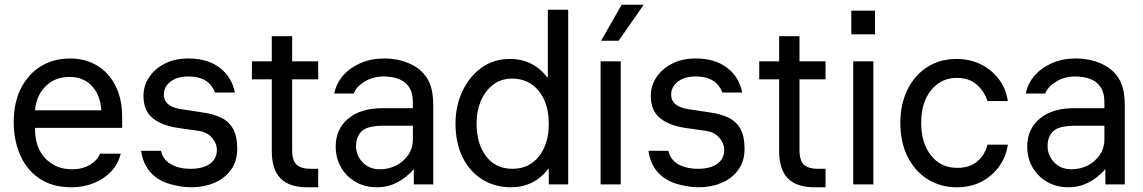

<svg xmlns="http://www.w3.org/2000/svg" viewBox="-20 -779 4827 811"><path d="M282 12Q201 12 146.5 -25Q92 -62 65 -124.5Q38 -187 38 -262Q38 -347 69 -407Q100 -467 153.5 -499.5Q207 -532 276 -532Q340 -532 389.5 -502.5Q439 -473 467.5 -417.5Q496 -362 496 -283V-239H128V-234Q128 -155 172 -109.5Q216 -64 284 -64Q331 -64 362.5 -84.5Q394 -105 402 -130H490Q479 -85 448 -53Q417 -21 373.5 -4.5Q330 12 282 12ZM274 -454Q212 -454 172.5 -414.5Q133 -375 128 -313H408Q404 -377 368.5 -415.5Q333 -454 274 -454Z M788 12Q762 12 737.5 7.5Q713 3 690 -4Q644 -19 614 -53Q584 -87 576 -142H660Q668 -105 701.5 -85.5Q735 -66 786 -66Q837 -66 866.5 -87Q896 -108 896 -146Q896 -173 875.5 -197Q855 -221 820 -226L730 -239Q663 -249 624.5 -280.5Q586 -312 586 -374Q586 -417 610 -453Q634 -489 676.5 -510.5Q719 -532 776 -532Q857 -532 908.5 -492.5Q960 -453 972 -388H888Q863 -456 776 -456Q728 -456 700 -434Q672 -412 672 -380Q672 -329 744 -318L836 -304Q880 -298 913 -282.5Q946 -267 964 -235.5Q982 -204 982 -150Q982 -98 955.5 -61.5Q929 -25 885 -6.5Q841 12 788 12Z M1276 12Q1202 12 1165 -25.5Q1128 -63 1128 -142V-444H1044V-520H1128V-626H1214V-520H1324V-444H1214V-146Q1214 -99 1234 -82.5Q1254 -66 1290 -66H1324V12Z M1572 12Q1521 12 1481.5 -11Q1442 -34 1420 -73Q1398 -112 1398 -160Q1398 -234 1451 -278Q1504 -322 1596 -322H1724V-346Q1724 -384 1711 -406Q1698 -428 1678.5 -438.5Q1659 -449 1638.5 -452.5Q1618 -456 1602 -456Q1556 -456 1521 -435Q1486 -414 1474 -384H1392Q1400 -426 1429 -459.5Q1458 -493 1503 -512.5Q1548 -532 1602 -532Q1662 -532 1711 -510Q1760 -488 1785 -447Q1810 -407 1810 -334V0H1728V-63H1726Q1714 -48 1692 -30.5Q1670 -13 1640 -0.5Q1610 12 1572 12ZM1584 -64Q1623 -64 1654.5 -80.5Q1686 -97 1705 -125.5Q1724 -154 1724 -190V-248H1602Q1532 -248 1508 -225Q1484 -202 1484 -162Q1484 -122 1512 -93Q1540 -64 1584 -64Z M2138 12Q2071 12 2018 -20.5Q1965 -53 1934.5 -113.5Q1904 -174 1904 -258Q1904 -330 1932.5 -392Q1961 -454 2012.5 -492Q2064 -530 2134 -530Q2232 -530 2292 -452H2294V-738H2380V0H2298V-66H2296Q2236 12 2138 12ZM2144 -66Q2215 -66 2256.5 -118.5Q2298 -171 2298 -257Q2298 -343 2255.5 -395Q2213 -447 2143 -447Q2096 -447 2062 -420.5Q2028 -394 2010.5 -351.5Q1993 -309 1993 -259Q1993 -171 2033.5 -118.5Q2074 -66 2144 -66Z M2517 0V-520H2602V0ZM2519 -607 2606 -759H2699L2593 -607Z M2931 12Q2905 12 2880.5 7.5Q2856 3 2833 -4Q2787 -19 2757 -53Q2727 -87 2719 -142H2803Q2811 -105 2844.5 -85.5Q2878 -66 2929 -66Q2980 -66 3009.5 -87Q3039 -108 3039 -146Q3039 -173 3018.5 -197Q2998 -221 2963 -226L2873 -239Q2806 -249 2767.5 -280.5Q2729 -312 2729 -374Q2729 -417 2753 -453Q2777 -489 2819.5 -510.5Q2862 -532 2919 -532Q3000 -532 3051.5 -492.5Q3103 -453 3115 -388H3031Q3006 -456 2919 -456Q2871 -456 2843 -434Q2815 -412 2815 -380Q2815 -329 2887 -318L2979 -304Q3023 -298 3056 -282.5Q3089 -267 3107 -235.5Q3125 -204 3125 -150Q3125 -98 3098.5 -61.5Q3072 -25 3028 -6.5Q2984 12 2931 12Z M3419 12Q3345 12 3308 -25.5Q3271 -63 3271 -142V-444H3187V-520H3271V-626H3357V-520H3467V-444H3357V-146Q3357 -99 3377 -82.5Q3397 -66 3433 -66H3467V12Z M3576 -734H3676V-634H3576ZM3584 0V-520H3669V0Z M4021 12Q3953 12 3899 -21.5Q3845 -55 3814 -116.5Q3783 -178 3783 -260Q3783 -338 3812.5 -399Q3842 -460 3895.5 -495Q3949 -530 4021 -530Q4076 -530 4121.5 -508Q4167 -486 4198 -446Q4229 -406 4237 -352H4151Q4139 -391 4107 -420.5Q4075 -450 4021 -450Q3955 -450 3913 -398Q3871 -346 3871 -260Q3871 -175 3912.5 -122.5Q3954 -70 4023 -70Q4078 -70 4109.5 -98.5Q4141 -127 4151 -168H4237Q4230 -118 4201 -77Q4172 -36 4126.5 -12Q4081 12 4021 12Z M4493 12Q4442 12 4402.5 -11Q4363 -34 4341 -73Q4319 -112 4319 -160Q4319 -234 4372 -278Q4425 -322 4517 -322H4645V-346Q4645 -384 4632 -406Q4619 -428 4599.5 -438.5Q4580 -449 4559.5 -452.5Q4539 -456 4523 -456Q4477 -456 4442 -435Q4407 -414 4395 -384H4313Q4321 -426 4350 -459.5Q4379 -493 4424 -512.5Q4469 -532 4523 -532Q4583 -532 4632 -510Q4681 -488 4706 -447Q4731 -407 4731 -334V0H4649V-63H4647Q4635 -48 4613 -30.5Q4591 -13 4561 -0.5Q4531 12 4493 12ZM4505 -64Q4544 -64 4575.5 -80.5Q4607 -97 4626 -125.5Q4645 -154 4645 -190V-248H4523Q4453 -248 4429 -225Q4405 -202 4405 -162Q4405 -122 4433 -93Q4461 -64 4505 -64Z"/></svg>

Font: Liter
Style: Regular
Weight: 400
Designer: Anton Skugarov
Foundry: skugi
Version: Version 1.004; ttfautohint (v1.8.4.7-5d5b)